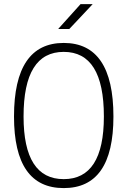

<svg xmlns="http://www.w3.org/2000/svg" viewBox="-20 -914 626 943"><path d="M293 9.8C455.1 9.8 537.1 -106.4 537.1 -341.8C537.1 -583 455.1 -703.1 293 -703.1C130.9 -703.1 48.8 -583 48.8 -341.8C48.8 -106.4 130.9 9.8 293 9.8ZM293 -34.2C161.6 -34.2 95.7 -136.7 95.7 -341.8C95.7 -554.2 161.6 -659.2 293 -659.2C424.3 -659.2 490.2 -554.2 490.2 -341.8C490.2 -136.7 424.3 -34.2 293 -34.2ZM265.6 -771.5H320.3L435.1 -893.6H375.5Z"/></svg>

Font: Cascadia Mono PL ExtraLight
Style: Regular
Weight: 200
Monospace: yes
Designer: Aaron Bell
Foundry: Saja Typeworks
Version: Version 2404.023